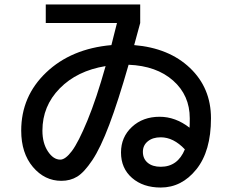

<svg xmlns="http://www.w3.org/2000/svg" viewBox="-20 -785 1040 860"><path d="M255 25Q180 25 127.5 -37Q75 -99 75 -200Q75 -354 187 -460.5Q299 -567 479 -583Q480 -589 489.5 -625Q499 -661 504 -682H185V-765H608V-682Q594 -630 581 -583Q737 -570 831 -480.5Q925 -391 925 -255Q925 -108 859.5 -26.5Q794 55 700 55Q621 55 571.5 12Q522 -31 522 -102Q522 -171 571 -216.5Q620 -262 695 -262Q766 -262 829 -213Q830 -226 830 -255Q830 -358 755.5 -424Q681 -490 556 -495Q509 -331 469.5 -226.5Q430 -122 393.5 -67.5Q357 -13 326 6Q295 25 255 25ZM453 -489Q325 -468 247.5 -389Q170 -310 170 -200Q170 -144 194.5 -107Q219 -70 250 -70Q273 -70 302 -108.5Q331 -147 371.5 -245Q412 -343 453 -489ZM808 -116Q757 -170 700 -170Q664 -170 642 -152Q620 -134 620 -105Q620 -74 641.5 -56Q663 -38 700 -38Q776 -38 808 -116Z"/></svg>

Font: M PLUS 1p Medium
Style: Regular
Weight: 500
Version: Version 1.062